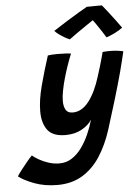

<svg xmlns="http://www.w3.org/2000/svg" viewBox="-187 -796 803 1108"><g transform="rotate(-5 214.0 -242.0)"><path d="M101 263.5Q26.5 263.5 -33.5 240.8Q-93.5 218 -123 194Q-114.5 180 -97 157.5Q-79.5 135 -61.5 113.2Q-43.5 91.5 -32.5 81Q-19.5 92 4.2 106Q28 120 59 130.2Q90 140.5 123.5 140.5Q162.5 140.5 194.5 120Q226.5 99.5 251.5 65.2Q276.5 31 295.2 -11Q314 -53 326 -96Q308 -65.5 267.5 -42.5Q227 -19.5 172.5 -19.5Q98.5 -19.5 68.2 -59.8Q38 -100 38 -167.5Q38 -233 59.8 -315.5Q81.5 -398 110 -486Q118.5 -487.5 134.2 -488.5Q150 -489.5 167.5 -489.5Q191.5 -489.5 214 -488.2Q236.5 -487 244 -485Q233 -458.5 220.8 -423.5Q208.5 -388.5 197.5 -350.5Q186.5 -312.5 179.8 -277.5Q173 -242.5 173 -216.5Q173 -185 184.5 -165.2Q196 -145.5 224.5 -145.5Q277.5 -145.5 318.2 -198.2Q359 -251 386.5 -341Q395.5 -368 404.2 -397.8Q413 -427.5 419.2 -450.2Q425.5 -473 426.5 -478.5Q449.5 -480.5 469 -480.5Q510 -480.5 546 -472Q534.5 -421.5 516.5 -353Q497.5 -282.5 471.8 -197.2Q446 -112 419.5 -28Q391.5 59 348.8 124.5Q306 190 244.8 226.8Q183.5 263.5 101 263.5ZM446 -746.5Q461 -728.5 480 -703.8Q499 -679 518 -654Q537 -629 551 -608.5Q530 -592.5 503.5 -579.8Q477 -567 456.5 -560.5Q446 -578 432.2 -599Q418.5 -620 405.8 -638.2Q393 -656.5 386 -666Q372.5 -657 346.8 -639.5Q321 -622 293.2 -602.5Q265.5 -583 244.5 -567.5Q233.5 -571.5 216.8 -581Q200 -590.5 184 -602.2Q168 -614 159.5 -624Q195 -647.5 235.5 -672.5Q276 -697.5 309.5 -717.8Q343 -738 358.5 -746Q366 -746 383.2 -746.2Q400.5 -746.5 418.5 -746.8Q436.5 -747 446 -746.5Z"/></g></svg>

Font: Grandstander SemiBold
Style: Italic
Weight: 600
Italic angle: -15°
Designer: Tyler Finck
Foundry: Etcetera Type Co
Version: Version 1.200; ttfautohint (v1.8.3)